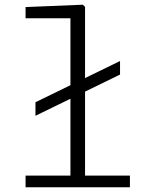

<svg xmlns="http://www.w3.org/2000/svg" viewBox="-20 -795 660 815"><path d="M489.5 -478.5 130.5 -303.5V-361L489.5 -536ZM88.5 -49.5H531.5V0H88.5ZM279 0V-745L301.5 -717.5H88.5V-765L331.5 -775L341 -766V0Z"/></svg>

Font: Monaspace Neon Var
Style: Regular
Weight: 400
Designer: Riley Cran and the Lettermatic Team
Version: Version 1.000 (Monaspace Neon Var)